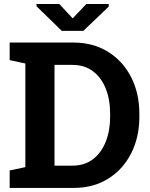

<svg xmlns="http://www.w3.org/2000/svg" viewBox="-20 -919 736 939"><path d="M27.3 0V-85.4L104 -101.6V-608.4L27.3 -625V-710.9H104H339.4Q434.6 -710.9 507.3 -666.3Q580.1 -621.6 620.8 -542.7Q661.6 -463.9 661.6 -361.8V-348.6Q661.6 -247.6 621.3 -168.7Q581.1 -89.8 508.8 -44.9Q436.5 0 341.3 0ZM246.6 -108.9H334Q393.1 -108.9 434.1 -139.9Q475.1 -170.9 496.8 -225.1Q518.6 -279.3 518.6 -348.6V-362.3Q518.6 -432.6 496.8 -486.6Q475.1 -540.5 434.1 -571Q393.1 -601.6 334 -601.6H246.6ZM511.7 -899.4V-886.7L387.7 -768.1H282.2L158.7 -888.2V-899.4H270L335.4 -829.1L402.3 -899.4Z"/></svg>

Font: Robotiche
Style: Bold
Weight: 700
Designer: Google
Version: Version 2.001